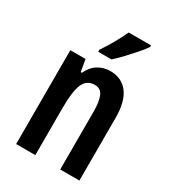

<svg xmlns="http://www.w3.org/2000/svg" viewBox="-186 -864 860 962"><g transform="rotate(30 244.0 -383.0)"><path d="M289 -553Q355 -553 391.5 -505Q428 -457 428 -363V0H317V-333Q317 -393 303.5 -423.5Q290 -454 256 -454Q210 -454 191.5 -412Q173 -370 173 -270V0H62V-543H150L162 -474H169Q187 -514 219 -533.5Q251 -553 289 -553ZM400 -757Q387 -737 363 -709.5Q339 -682 312.5 -654Q286 -626 264 -606H187V-618Q214 -658 235 -695.5Q256 -733 271 -766H400Z"/></g></svg>

Font: Noto Sans Tamil ExtraCondensed SemiBold
Style: Regular
Weight: 600
Width: 2
Designer: Jelle Bosma - Monotype Design Team
Foundry: Monotype Imaging Inc.
Version: Version 2.004; ttfautohint (v1.8.4.7-5d5b)